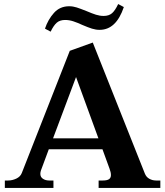

<svg xmlns="http://www.w3.org/2000/svg" viewBox="-20 -932 820 952"><path d="M231 -775 203 -790Q218 -835 247.5 -868Q277 -901 323 -901Q342 -901 360.5 -895Q379 -889 409 -877Q437 -865 456 -859Q475 -853 494 -853Q520 -853 535.5 -866.5Q551 -880 566 -912L594 -897Q556 -784 474 -784Q455 -784 436 -790Q417 -796 389 -808Q363 -820 343 -826.5Q323 -833 303 -833Q277 -833 261.5 -819.5Q246 -806 231 -775ZM775 -37V0H469V-37H489Q511 -37 520.5 -43.5Q530 -50 530 -64Q530 -78 523 -96L488 -192H222L183 -87Q180 -78 180 -70Q180 -54 193 -45.5Q206 -37 224 -37H245V0H4V-37H20Q41 -37 61 -46.5Q81 -56 88 -74L326 -680L440 -721L698 -72Q705 -54 720.5 -45.5Q736 -37 754 -37ZM468 -246 357 -550 243 -246Z"/></svg>

Font: Taviraj SemiBold
Style: Regular
Weight: 600
Designer: Katatrad Team
Foundry: CadsonDemak
Version: Version 1.001